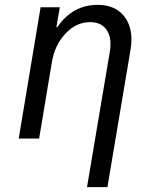

<svg xmlns="http://www.w3.org/2000/svg" viewBox="-20 -570 640 790"><path d="M57 0 147 -540H226L212 -458H216Q278 -550 382 -550Q457 -550 494 -499Q531 -448 517 -365L422 200H338L432 -358Q441 -414 419 -446.5Q397 -479 351 -479Q294 -479 249.5 -432Q205 -385 193 -312L141 0Z"/></svg>

Font: CommitMono
Style: Italic
Weight: 400
Monospace: yes
Designer: Eigil Nikolajsen
Foundry: Eigil Nikolajsen
Version: Version 1.143